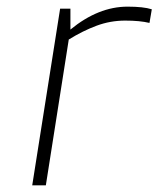

<svg xmlns="http://www.w3.org/2000/svg" viewBox="-20 -558 477 578"><path d="M161 -532H192V-469Q276 -538 364 -538Q412 -538 437 -530L430 -489Q401 -496 357 -496Q312 -496 270.5 -480.5Q229 -465 187 -439L118 0H77Z"/></svg>

Font: Exo ExtraLight
Style: Italic
Weight: 275
Italic angle: -9°
Designer: Natanael Gama
Foundry: Natanael Gama
Version: Version 1.500; ttfautohint (v1.6)